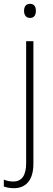

<svg xmlns="http://www.w3.org/2000/svg" viewBox="-54 -745 279 1006"><path d="M72 -688C72 -667 82 -651 103 -651C125 -651 134 -666 134 -688C134 -709 126 -725 103 -725C81 -725 72 -709 72 -688ZM19 241C79 241 121 202 121 113V-529H83V110C83 173 61 206 16 206C-1 206 -18 203 -34 196V232C-21 237 -4 241 19 241Z"/></svg>

Font: Noto Sans Myanmar UI SemiCondensed ExtraLight
Style: Regular
Weight: 200
Width: 4
Designer: Monotype Design Team
Foundry: Monotype Imaging Inc.
Version: Version 2.103